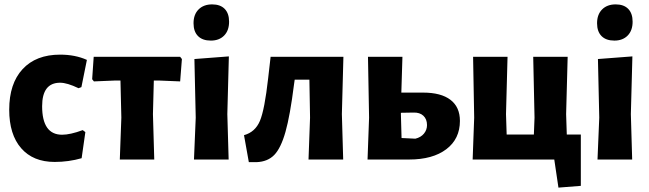

<svg xmlns="http://www.w3.org/2000/svg" viewBox="-20 -727 2957 875"><path d="M254 -478Q323 -478 376 -454L351 -330L338 -325Q286 -350 254 -350Q172 -350 172 -243Q172 -113 263 -113Q300 -113 357 -134L369 -125L352 -6Q293 11 229 11Q131 11 76.5 -51.5Q22 -114 22 -227Q22 -346 83 -412Q144 -478 254 -478Z M526 0 533 -191 529 -360H504L408 -356L400 -366L407 -468H801L809 -458L801 -356L705 -360H681L677 -207L683 0Z M947 -707Q984 -707 1004 -686.5Q1024 -666 1024 -628Q1024 -588 1001.5 -565Q979 -542 941 -542Q903 -542 882.5 -562.5Q862 -583 862 -621Q862 -661 885 -684Q908 -707 947 -707ZM864 0 872 -191 866 -458 1023 -470 1016 -207 1022 0Z M1114 12 1092 -111Q1143 -125 1164.5 -176Q1186 -227 1202 -370L1213 -466V-468H1545L1538 -207L1544 0H1386L1393 -191L1390 -364H1323L1320 -343Q1302 -200 1281 -126Q1260 -52 1230 -21Q1200 10 1149 12Z M1655 0 1662 -191 1657 -468H1814L1809 -305H1908Q1990 -305 2033 -272Q2076 -239 2076 -176Q2076 -94 2014 -47Q1952 0 1844 0ZM1807 -207 1810 -98 1873 -95Q1898 -101 1912 -118Q1926 -135 1926 -157Q1926 -184 1909.5 -199.5Q1893 -215 1864 -214L1807 -213Z M2134 0 2141 -191 2136 -468H2293L2286 -207L2289 -114H2413L2416 -191L2410 -468H2567L2560 -207L2563 -114H2627V120L2525 128L2506 0Z M2786 -707Q2823 -707 2843 -686.5Q2863 -666 2863 -628Q2863 -588 2840.5 -565Q2818 -542 2780 -542Q2742 -542 2721.5 -562.5Q2701 -583 2701 -621Q2701 -661 2724 -684Q2747 -707 2786 -707ZM2703 0 2711 -191 2705 -458 2862 -470 2855 -207 2861 0Z"/></svg>

Font: Alegreya Sans SC ExtraBold
Style: Regular
Weight: 800
Designer: Juan Pablo del Peral
Foundry: Huerta Tipografica
Version: Version 2.007